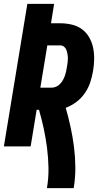

<svg xmlns="http://www.w3.org/2000/svg" viewBox="-20 -755 540 990"><path d="M222 215Q231 162 230 110Q229 58 222.5 7.5Q216 -43 205.5 -92Q195 -141 181 -189H169L138 0H0L121 -735H259L243 -635H291Q321 -635 350.5 -628Q380 -621 402.5 -604.5Q425 -588 439.5 -563Q454 -538 460 -509.5Q466 -481 465.5 -450.5Q465 -420 460 -390Q455 -360 445.5 -331Q436 -302 418 -275.5Q400 -249 374 -229.5Q348 -210 319 -199Q333 -150 344 -99.5Q355 -49 361.5 2.5Q368 54 368.5 107.5Q369 161 360 215ZM247 -303Q258 -303 269.5 -308Q281 -313 289.5 -322Q298 -331 304 -341.5Q310 -352 314 -363Q318 -374 320.5 -385.5Q323 -397 325 -409Q327 -420 328.5 -431.5Q330 -443 330 -454Q330 -465 328 -476Q326 -487 322.5 -497Q319 -507 310.5 -514Q302 -521 291 -521H224L188 -303Z"/></svg>

Font: Iosevka Term Curly Hv Obl
Style: Regular
Weight: 900
Italic angle: -9°
Designer: Belleve Invis
Foundry: Belleve Invis
Version: Version 32.3.0